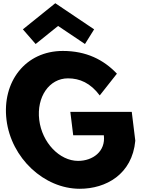

<svg xmlns="http://www.w3.org/2000/svg" viewBox="-20 -1156 965 1191"><path d="M121.9 -974 201.1 -883 340.3 -995 507.1 -883 563.9 -974 323 -1136ZM797.3 -462H416.3L434.1 -317H624.1C636.5 -216 554.6 -158 464.6 -158C348.6 -158 240.6 -272 223.4 -412C205.9 -555 285.7 -670 401.7 -670C474.7 -670 541.3 -641 598.7 -564L705.2 -699C622.5 -786 514.9 -840 369.9 -840C137.9 -840 -8.7 -649 20.4 -412C49.4 -176 252.8 15 474.8 15C636.8 15 799.9 -74 819.3 -283Z"/></svg>

Font: Hussar
Style: BdOpOblOne
Weight: 700
Foundry: Cannot Into Space Fonts
Version: Version 2.00